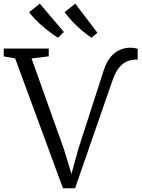

<svg xmlns="http://www.w3.org/2000/svg" viewBox="-39 -1004 765 1032"><path d="M299.5 8 42.5 -690 -19 -701V-743H223V-701L130.5 -690L304.5 -202.5L345 -69L381.5 -201.5L518 -624.5Q534 -673.5 557.5 -700Q581 -726.5 607.8 -737Q634.5 -747.5 659 -747.5Q677.5 -747.5 687.2 -745.2Q697 -743 701 -741.5V-682.5Q701 -683.5 697.8 -683.5Q694.5 -683.5 690 -683.5Q669.5 -683.5 647 -675.5Q624.5 -667.5 603.2 -643Q582 -618.5 564.5 -568.5L364.5 8ZM272 -801.5Q255 -812 234.5 -827.2Q214 -842.5 192.5 -860.8Q171 -879 151.5 -898.8Q132 -918.5 117.5 -938.5L175 -984.5L304.5 -832L273 -801.5ZM452.5 -801.5Q430 -816 404 -837.8Q378 -859.5 352.8 -885.8Q327.5 -912 308 -938.5L365.5 -984.5L484.5 -828L453.5 -801.5Z"/></svg>

Font: Merriweather 24pt Light
Style: Regular
Weight: 300
Designer: Eben Sorkin
Foundry: Eben Sorkin
Version: Version 2.100